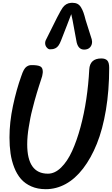

<svg xmlns="http://www.w3.org/2000/svg" viewBox="-20 -1256 790 1354"><path d="M609.4 -765.6Q613.8 -843.8 694.8 -843.8Q723.1 -843.8 736.6 -829.3Q750 -814.9 750 -777.8Q750 -618.7 727.1 -481.2Q704.1 -343.8 663.1 -242.2Q622.1 -140.6 566.2 -67.9Q510.3 4.9 443.4 41.5Q376.5 78.1 302.7 78.1Q245.6 78.1 201.2 58.6Q156.7 39.1 127.9 6.1Q99.1 -26.9 80.6 -74.2Q62 -121.6 54.4 -173.8Q46.9 -226.1 46.9 -287.1Q46.9 -393.6 71.3 -508.8Q95.7 -624 129.9 -718.8Q138.7 -745.6 147.9 -762.5Q157.2 -779.3 167.7 -786.1Q178.2 -793 185.8 -794.9Q193.4 -796.9 205.1 -796.9Q246.1 -796.9 263.9 -787.8Q281.7 -778.8 281.7 -750.5V-746.6Q281.2 -745.1 280.3 -735.4Q279.3 -725.6 277.3 -718.8Q277.3 -718.3 268.1 -689.9Q258.8 -661.6 254.6 -648.2Q250.5 -634.8 240 -601.1Q229.5 -567.4 223.6 -544.2Q217.8 -521 208.5 -485.8Q199.2 -450.7 193.8 -421.9Q188.5 -393.1 182.9 -360.1Q177.2 -327.1 174.6 -296.4Q171.9 -265.6 171.9 -238.3Q171.9 -31.2 317.9 -31.2Q366.7 -31.2 410.9 -74.5Q455.1 -117.7 488.3 -190.4Q521.5 -263.2 547.4 -358.4Q573.2 -453.6 588.6 -557.1Q604 -660.6 609.4 -765.6ZM482.4 -1156.2Q477.1 -1142.6 467.5 -1117.4Q458 -1092.3 453.6 -1081.1Q444.3 -1057.6 428.7 -1017.1Q413.1 -976.6 410.6 -970.7Q402.3 -948.7 392.8 -935.3Q383.3 -921.9 372.1 -916.5Q360.8 -911.1 353 -909.7Q345.2 -908.2 332 -908.2Q320.8 -908.2 309.6 -921.1Q298.3 -934.1 298.3 -952.6Q298.3 -960.9 302.2 -971.2L382.3 -1131.8Q411.6 -1188.5 421.9 -1202.1Q444.3 -1232.9 479.5 -1235.8Q484.9 -1236.3 490.2 -1236.3Q511.2 -1236.3 526.1 -1228.8Q541 -1221.2 551.5 -1203.9Q562 -1186.5 568.8 -1167Q575.7 -1147.5 584 -1114.3Q600.1 -1064.5 627 -978.5Q629.4 -968.8 629.4 -961.4Q629.4 -937.5 614.7 -921.9Q600.1 -906.2 573.2 -906.2Q527.8 -906.2 518.1 -970.7Q507.8 -1032.2 491.7 -1113.8Q489.3 -1125.5 482.4 -1156.2Z"/></svg>

Font: iCiel Pacifico
Style: Regular
Weight: 400
Designer: Vernon Adams
Foundry: Vernon Adams
Version: Version 1.00 September 26, 2014, initial release